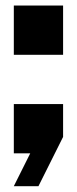

<svg xmlns="http://www.w3.org/2000/svg" viewBox="-20 -547 274 685"><path d="M205.1 -351.6H29.3V-527.3H205.1ZM87.9 0H29.3V-175.8H205.1V-58.6L117.2 117.2H29.3Z"/></svg>

Font: Gerhaus
Style: Regular
Weight: 400
Designer: GGBotNet
Foundry: GGBotNet
Version: 1.01